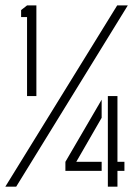

<svg xmlns="http://www.w3.org/2000/svg" viewBox="-20 -704 527 724"><path d="M386.7 0V-341.8H422.9V-93.8H449.2V-59.6H422.9V0ZM59.6 -639.6V-666L82 -683.6H117.2V-341.8H82V-639.6ZM226.6 -59.6V-93.8L363.3 -328.1V-259.8L267.6 -93.8H363.3V-59.6ZM0 0 421.9 -683.6H461.9L41 0Z"/></svg>

Font: Post No Bills Colombo
Style: Regular
Weight: 400
Designer: Kosala Senevirathne, Siva Puranthara, Lasantha Premarathna, Tharique Azeez
Foundry: Mooniak
Version: Version 1.220 ; ttfautohint (v1.6)